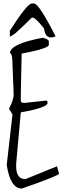

<svg xmlns="http://www.w3.org/2000/svg" viewBox="-20 -1067 397 1104"><path d="M226.6 -850.1Q260.7 -840.8 260.7 -829.1V-809.1Q260.7 -788.1 104.5 -758.8L99.6 -522.9V-488.8Q99.6 -475.1 118.7 -475.1L247.6 -488.8L253.4 -481.9V-475.1Q253.4 -448.2 99.6 -420.9L72.8 -124V-110.8Q72.8 -37.1 126.5 -37.1L307.6 -110.8L319.3 -69.8Q328.6 -60.1 105.5 17.1Q39.6 17.1 18.6 -118.2L51.8 -408.2L31.7 -441.9Q58.6 -493.2 58.6 -522.9L51.8 -693.8Q51.8 -761.2 37.6 -761.2Q37.6 -814.9 226.6 -850.1ZM162.6 -1046.9H175.8Q203.6 -1046.9 299.8 -857.9Q241.7 -833 232.9 -903.8Q184.6 -963.9 169.9 -965.8H162.6Q121.6 -923.8 69.8 -877L42.5 -857.9H36.6V-890.6Q136.7 -1046.9 162.6 -1046.9Z"/></svg>

Font: Loved by the King
Style: Regular
Weight: 400
Designer: Kimberly Geswein
Foundry: Kimberly Geswein
Version: Version 1.002 2006